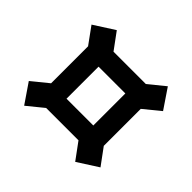

<svg xmlns="http://www.w3.org/2000/svg" viewBox="-142 -810 907 907"><g transform="rotate(45 311.5 -356.5)"><path d="M222 -463V-563H438L504 -463ZM104 -84 37 -182 119 -249 185 -150ZM185 -150 119 -249H401V-150ZM119 -249V-496L222 -563V-249ZM119 -496 58 -580 161 -646 222 -563ZM462 -67 401 -150 504 -216 565 -133ZM401 -150V-463H504V-216ZM504 -463 438 -563 519 -629 586 -530Z"/></g></svg>

Font: Foldit Medium
Style: Regular
Weight: 500
Version: Version 1.003